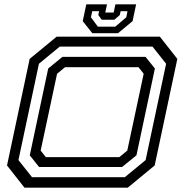

<svg xmlns="http://www.w3.org/2000/svg" viewBox="-20 -870 854 890"><path d="M93.5 0 12.5 -103 117.5 -597 242.5 -700H721L802 -597L697 -103L572 0ZM128.5 -48.5H558.5L655 -128L750 -574.5L687 -654H257L160.5 -574.5L65.5 -128ZM161 -96 118 -150 203.5 -552.5 269.5 -606.5H654.5L698 -552.5L612.5 -150L546 -96ZM192.5 -141.5H533L570 -172L646 -528L622 -558.5H281.5L244.5 -528L168.5 -172ZM408 -716 363.5 -772 380 -850H476L468 -812H507L515 -850H611L594.5 -772L527 -716ZM433.5 -746.5H514.5L565.5 -790L571 -818H539L535.5 -800.5L510 -778.5H451.5L435.5 -800.5L439.5 -818H407.5L401.5 -790Z"/></svg>

Font: Tourney Expanded Medium
Style: Italic
Weight: 500
Width: 7
Italic angle: -12°
Designer: Tyler Finck
Foundry: Etcetera Type Co
Version: Version 1.010; ttfautohint (v1.8.3)